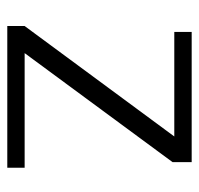

<svg xmlns="http://www.w3.org/2000/svg" viewBox="-30 -530 559 540"><g transform="rotate(90 250.0 -259.5)"><path d="M52.7 0H451.2V-48.8H128.9L435.5 -464.8V-518.6H69.3V-469.7H363.3L52.7 -48.8Z"/></g></svg>

Font: DotumChe
Style: Regular
Weight: 400
Monospace: yes
Version: Version 2.21